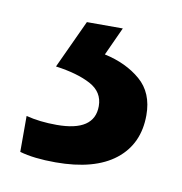

<svg xmlns="http://www.w3.org/2000/svg" viewBox="-42 -40 305 321"><g transform="rotate(10 110.0 120.0)"><path d="M207 136Q207 185 172 212.5Q137 240 71 240Q34 240 10 233V172Q33 178 62 178Q126 178 126 135Q126 111 103.5 99Q81 87 44 82L82 0H143L121 48Q158 56 182.5 77Q207 98 207 136Z"/></g></svg>

Font: Noto Sans Lao UI SemCond Med
Style: Regular
Weight: 500
Width: 4
Designer: Monotype Design Team
Foundry: Monotype Imaging Inc.
Version: Version 2.000; ttfautohint (v1.8.4.7-5d5b)